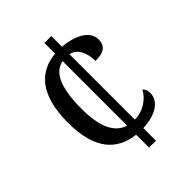

<svg xmlns="http://www.w3.org/2000/svg" viewBox="-205 -820 926 926"><g transform="rotate(-45 258.0 -357.0)"><path d="M263 -88V0H310V-86C412 -91 454 -136 454 -182C454 -200 448 -213 438 -221C417 -180 369 -144 310 -144V-590C356 -580 376 -533 376 -478C434 -478 460 -497 460 -541C460 -602 388 -635 310 -641V-714H263V-641C155 -631 71 -559 71 -361C71 -176 149 -101 263 -88ZM263 -590V-150C196 -170 165 -242 165 -362C165 -520 205 -578 263 -590Z"/></g></svg>

Font: Noto Serif Thai SemiCondensed
Style: Regular
Weight: 400
Width: 4
Designer: Monotype Design Team
Foundry: Monotype Imaging Inc.
Version: Version 2.002